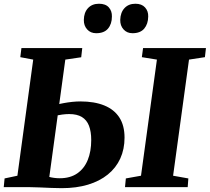

<svg xmlns="http://www.w3.org/2000/svg" viewBox="-20 -1000 1120 1026"><path d="M309.5 5.5Q286 5.5 254 4.2Q222 3 190.8 1.5Q159.5 0 136 0H0L4.5 -46.5L73 -61L157.5 -681.5L88.5 -694.5L94.5 -743H419.5L414 -694L329 -681.5L243.5 -54.5Q254.5 -51.5 269 -49.5Q283.5 -47.5 299.5 -47.5Q355 -47.5 392.5 -73.2Q430 -99 448.8 -145Q467.5 -191 467.5 -251.5Q467.5 -297 455.5 -328Q443.5 -359 417.5 -374.8Q391.5 -390.5 349.5 -390.5Q332.5 -390.5 313.5 -388Q294.5 -385.5 280.5 -382.5L287 -441.5Q301 -445.5 321.5 -449.2Q342 -453 365 -455.5Q388 -458 409.5 -458Q484.5 -458 537.2 -436.5Q590 -415 617.8 -372.2Q645.5 -329.5 645.5 -264.5Q645.5 -203 622.8 -153Q600 -103 556.2 -67.5Q512.5 -32 450.2 -13.2Q388 5.5 309.5 5.5ZM648 0 652.5 -46.5 733.5 -61 818.5 -681.5 738 -694.5 744.5 -743H1080.5L1075 -694.5L990 -681.5L905 -61L986.5 -46.5L983 0ZM494 -822.5Q464 -822.5 445.8 -842.8Q427.5 -863 428 -893.5Q428.5 -933 450.2 -956.5Q472 -980 509 -980Q544.5 -980 561.8 -960.2Q579 -940.5 578 -911.5Q578 -872 557.2 -847.2Q536.5 -822.5 494 -822.5ZM688 -822.5Q658.5 -822.5 640.2 -842.8Q622 -863 622.5 -893.5Q623.5 -933 645.2 -956.5Q667 -980 703.5 -980Q737.5 -980 755.2 -960.2Q773 -940.5 772 -911.5Q771.5 -872 750.8 -847.2Q730 -822.5 688 -822.5Z"/></svg>

Font: Merriweather 36pt Black
Style: Italic
Weight: 900
Italic angle: -7.8°
Version: Version 2.101